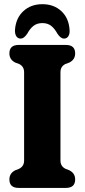

<svg xmlns="http://www.w3.org/2000/svg" viewBox="-20 -920 414 940"><path d="M276 -134Q276 -105.5 301 -93.5L320 -86Q348 -71.5 348 -41.5Q348 0 302.5 0H71.5Q26 0 26 -41.5Q26 -71.5 54 -86L73 -93.5Q98 -105.5 98 -134V-566.5Q98 -594.5 74 -606.5L54 -614Q26 -628.5 26 -658.5Q26 -700 71.5 -700H302.5Q348 -700 348 -658.5Q348 -628.5 320 -614L300 -606.5Q276 -594.5 276 -566.5ZM187.5 -807Q162 -807 144.8 -794Q127.5 -781 113 -754.5Q97 -731 81.5 -731Q67 -731 59.5 -743.2Q52 -755.5 53.5 -775.5Q58 -832 94.8 -865.8Q131.5 -899.5 187.5 -899.5Q243.5 -899.5 280 -865.8Q316.5 -832 320.5 -775.5Q322.5 -755.5 315 -743.2Q307.5 -731 293 -731Q277.5 -731 261.5 -754.5Q247 -781 229.8 -794Q212.5 -807 187.5 -807Z"/></svg>

Font: Fraunces 144pt S100
Style: Bold
Weight: 700
Version: Version 1.000; ttfautohint (v1.8.3)